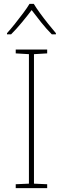

<svg xmlns="http://www.w3.org/2000/svg" viewBox="-20 -969 323 989"><path d="M223 0H61V-20L129 -23V-690L61 -694V-714H223V-694L155 -690V-23L223 -20ZM154 -949Q166 -929 186 -901.5Q206 -874 228 -846.5Q250 -819 268 -798V-792H247Q219 -820 191.5 -854.5Q164 -889 143 -917Q122 -889 93.5 -854.5Q65 -820 37 -792H16V-798Q35 -819 57 -846.5Q79 -874 99.5 -901.5Q120 -929 132 -949Z"/></svg>

Font: Noto Sans Kannada Thin
Style: Regular
Weight: 100
Designer: Jelle Bosma - Monotype Design Team
Foundry: Monotype Imaging Inc.
Version: Version 2.005; ttfautohint (v1.8.4.7-5d5b)